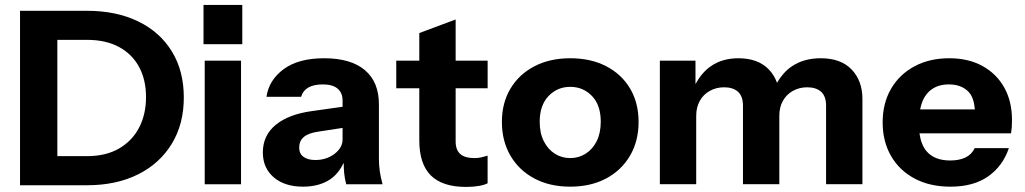

<svg xmlns="http://www.w3.org/2000/svg" viewBox="-20 -740 4096 767"><path d="M60 -696.9V0H328.1C405.5 0 473.2 -14.4 530.9 -43.1C588.7 -71.7 633.6 -112.5 665.9 -165C698.1 -217.6 714.3 -279.4 714.3 -350.4C714.3 -421.4 698.4 -482.9 666.4 -534.8C634.5 -586.8 589.5 -626.8 531.4 -654.8C473.3 -682.9 405.2 -696.9 327.2 -696.9ZM327.2 -580.8C378.1 -580.8 421.2 -571.1 456.5 -551.7C491.6 -532.4 518.2 -505.6 536.2 -471.4C554.4 -437.2 563.3 -397.4 563.3 -352.3C563.3 -306.5 554.2 -265.9 535.8 -230.4C517.4 -194.9 490.6 -167 455.4 -146.6C420.2 -126.3 377.5 -116.2 327.2 -116.2H209.1V-580.8Z M942.9 -4V-497.7H797.8V-4ZM947.9 -563.5V-720.3H793V-563.5Z M1497 -56.7C1494.9 -73.2 1493.7 -89.5 1493.7 -105.6V-323.4C1493.7 -382.8 1475 -428.3 1437.6 -459.9C1400.1 -491.5 1345.9 -507.3 1274.9 -507.3C1206.5 -507.3 1152.6 -492.8 1113.2 -463.8C1073.9 -434.7 1051 -397.9 1044.5 -353.4H1182.9C1187.5 -369.6 1197 -381.8 1211.5 -390.2C1226.1 -398.6 1245.5 -402.8 1270.1 -402.8C1295.9 -402.8 1315.5 -397.1 1328.7 -385.9C1341.9 -374.6 1348.5 -358.9 1348.5 -338.9V-313.5L1226.6 -296.3C1164.5 -287.9 1116.4 -269.7 1081.9 -241.6C1047.3 -213.6 1030 -176.6 1030 -130.8C1030 -89.5 1044.6 -56.4 1073.6 -31.6C1102.6 -6.7 1141.7 5.7 1190.7 5.7C1232.7 5.7 1268.1 -3.7 1297.2 -22.4C1321.4 -38 1339.1 -61.3 1353 -89.4C1353.3 -75.3 1353.5 -60.9 1354.8 -49.5C1356.4 -33.4 1359.1 -18.2 1363 -4H1508.3C1503.1 -22.7 1499.4 -40.3 1497 -56.7ZM1348.5 -183.1C1348.5 -161.1 1337.8 -141.9 1316.5 -125.5C1295.1 -109 1269.4 -100.8 1239.1 -100.8C1219.7 -100.8 1204.2 -105 1192.6 -113.4C1180.9 -121.8 1175.2 -134 1175.2 -150.2C1175.2 -168.2 1181.2 -182.4 1193.6 -192.7C1205.9 -203.1 1224.9 -210.2 1250.7 -214L1348.5 -229Z M1928 -387.3V-497.7H1800.2V-662.2L1655 -608V-497.7H1563V-387.3H1655V-179.2C1655 -116.6 1670.3 -70 1700.9 -39.3C1731.6 -8.7 1778.5 6.7 1841.8 6.7C1860.5 6.7 1877.4 5.4 1892.6 2.8C1907.8 0.2 1919.5 -3.3 1927.9 -7.9V-118.2C1919.5 -115.6 1911.2 -113.4 1902.8 -111.4C1894.4 -109.5 1885.3 -108.5 1875.7 -108.5C1849.9 -108.5 1830.8 -114 1818.5 -125C1806.4 -135.9 1800.2 -152.4 1800.2 -174.4V-387.3Z M2497.1 -386.3C2474.6 -424.4 2442.7 -454.1 2401.7 -475.4C2360.7 -496.7 2312.7 -507.3 2258 -507.3C2203.8 -507.3 2156.2 -496.7 2115.2 -475.4C2074.1 -454.1 2042.3 -424.4 2019.4 -386.3C1996.4 -348.3 1985 -303.7 1985 -252.8C1985 -201.8 1996.4 -156.8 2019.4 -117.7C2042.3 -78.7 2074.2 -48.4 2115.2 -26.7C2156.2 -5 2203.8 5.7 2258 5.7C2312.2 5.7 2359.8 -5.1 2400.8 -26.7C2441.8 -48.4 2473.7 -78.7 2496.6 -117.7C2519.6 -156.8 2531 -201.8 2531 -252.8C2531 -303.7 2519.7 -348.3 2497.1 -386.3ZM2363.6 -175.8C2352.5 -154.2 2337.9 -137.6 2319.5 -126C2301 -114.3 2280.6 -108.5 2258 -108.5C2235.3 -108.5 2214.9 -114.3 2196.5 -126C2178 -137.6 2163.4 -154.2 2152.5 -175.8C2141.4 -197.4 2136 -223.4 2136 -253.7C2136 -297.6 2147.8 -331.8 2171.3 -356.3C2194.9 -380.9 2223.8 -393.1 2258 -393.1C2292.2 -393.1 2321 -381 2344.6 -356.8C2368.1 -332.6 2379.9 -298.2 2379.9 -253.7C2379.9 -223.4 2374.4 -197.4 2363.5 -175.8Z M3382.1 -462.3C3353.4 -492.3 3312.3 -507.3 3258.7 -507.3C3213.6 -507.3 3175 -496.5 3143.1 -474.9C3118 -458 3099.3 -435.2 3083.9 -409.3C3076.8 -429.6 3065.8 -447.9 3050.1 -463.8C3021.5 -492.8 2981.2 -507.3 2929.6 -507.3C2886.4 -507.3 2849.4 -496.5 2818.8 -474.9C2793.1 -456.8 2773.8 -432.5 2758.3 -404.2V-497.7H2616V-4.1H2761.2V-277C2761.2 -300.3 2766.1 -320.4 2775.8 -337.5C2785.4 -354.6 2798.8 -367.9 2816 -377.2C2833 -386.6 2851.9 -391.3 2872.5 -391.3C2896.4 -391.3 2914.9 -385.3 2928.2 -373.4C2941.4 -361.4 2948 -342.9 2948 -317.7V-4.1H3093.2V-277C3093.2 -300.3 3098 -320.4 3107.7 -337.5C3117.4 -354.6 3130.8 -367.9 3147.9 -377.2C3165 -386.6 3183.9 -391.3 3204.5 -391.3C3228.4 -391.3 3246.9 -385.3 3260.2 -373.4C3273.4 -361.4 3280 -342.9 3280 -317.7V-4.1H3425.2V-344.8C3425.2 -393.2 3410.8 -432.4 3382.1 -462.4Z M3991.9 -390.2C3971.3 -427 3942.2 -455.7 3904.8 -476.3C3867.4 -497 3823.2 -507.3 3772.2 -507.3C3719.3 -507.3 3672.8 -496.5 3632.7 -474.9C3592.6 -453.3 3561.6 -423.3 3539.3 -384.9C3517.1 -346.5 3506 -301.8 3506 -250.8C3506 -200.5 3517.1 -156 3539.3 -117.2C3561.6 -78.5 3593 -48.4 3633.8 -26.7C3674.4 -5 3722.2 5.7 3777 5.7C3838.3 5.7 3888.4 -8 3927.5 -35.4C3966.4 -62.9 3994.1 -100.5 4010.2 -148.2H3873.8C3865.4 -130.8 3852.8 -118.2 3836 -110.5C3819.2 -102.7 3799.2 -98.9 3776 -98.9C3734 -98.9 3702.6 -111.1 3681.6 -135.6C3666.8 -153 3657.4 -177.1 3653.1 -207.3H4018.9C4020.2 -215 4021.1 -223.2 4021.8 -231.9C4022.4 -240.7 4022.7 -250.2 4022.7 -260.5C4022.7 -310.2 4012.4 -353.4 3991.8 -390.2ZM3655.7 -303.1C3660.7 -327.9 3669.1 -348.6 3681.7 -364.1C3702.7 -389.9 3732.2 -402.8 3770.3 -402.8C3803.2 -402.8 3829.1 -393.3 3848.2 -374.2C3864.1 -358.4 3871.7 -333.5 3874.4 -303.1Z"/></svg>

Font: Diatome
Style: Bold
Weight: 700
Designer: 15.100.17
Foundry: 15.100.17
Version: Version 1.004;Fontself Maker 3.5.8